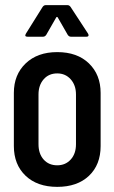

<svg xmlns="http://www.w3.org/2000/svg" viewBox="-20 -720 446 748"><path d="M87 -577Q74 -577 81 -589L146 -693Q151 -700 158 -700H243Q250 -700 255 -693L323 -589Q325 -585 325 -583Q325 -577 317 -577H256Q249 -577 244 -584L205 -652Q204 -654 202 -654Q200 -654 199 -652L160 -584Q155 -577 148 -577ZM34 -151V-358Q34 -429 80 -473Q126 -517 203 -517Q281 -517 326.5 -473Q372 -429 372 -358V-151Q372 -78 326.5 -35Q281 8 203 8Q125 8 79.5 -35.5Q34 -79 34 -151ZM203 -76Q235 -76 255.5 -98.5Q276 -121 276 -158V-352Q276 -388 255.5 -411Q235 -434 203 -434Q170 -434 150 -411Q130 -388 130 -352V-158Q130 -121 150 -98.5Q170 -76 203 -76Z"/></svg>

Font: Barlow Condensed Medium
Style: Regular
Weight: 500
Width: 3
Designer: Jeremy Tribby
Foundry: Tribby Type
Version: Version 1.422;hotconv 1.0.109;makeotfexe 2.5.65596